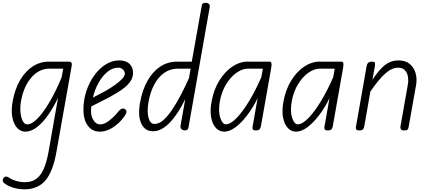

<svg xmlns="http://www.w3.org/2000/svg" viewBox="-35 -949 3108 1397"><path d="M149 9Q114.5 9 89.5 -18.5Q64.5 -46 54.8 -95.8Q45 -145.5 57 -212Q73.5 -301.5 111.2 -366Q149 -430.5 202.8 -465.5Q256.5 -500.5 320.5 -500.5H460.5Q479.5 -500.5 484.5 -493Q489.5 -485.5 486.5 -468.5L376 154Q350 301.5 294.5 365Q239 428.5 144 428.5Q99 428.5 59.8 416Q20.5 403.5 -6 382.5Q-14.5 375.5 -15 364.2Q-15.5 353 -6.5 342.5Q-1 335.5 9.2 335.8Q19.5 336 30.5 343Q51 358.5 83 367.5Q115 376.5 146.5 376.5Q196 376.5 229.2 352.2Q262.5 328 284 278Q305.5 228 319 151L387.5 -238Q355 -169 315.8 -113Q276.5 -57 234 -24Q191.5 9 149 9ZM118 -214.5Q110 -165.5 114.5 -126.8Q119 -88 132 -66Q145 -44 161.5 -44Q187 -44 215 -66.2Q243 -88.5 271.5 -125.5Q300 -162.5 326.2 -207.8Q352.5 -253 375 -299.8Q397.5 -346.5 413.5 -387L425 -449.5H325Q249.5 -449.5 193.8 -385.8Q138 -322 118 -214.5Z M692 9Q636 9 604 -34.5Q572 -78 572 -151Q572 -221 593.2 -285.5Q614.5 -350 651 -400.5Q687.5 -451 734.2 -480.2Q781 -509.5 832.5 -509.5Q879.5 -509.5 906.2 -485.5Q933 -461.5 933 -418.5Q933 -387 916 -360.8Q899 -334.5 873 -313.2Q847 -292 819.2 -275.5Q791.5 -259 769.5 -246.5Q740 -230 698.8 -209.8Q657.5 -189.5 629.5 -175Q628.5 -166 628 -156.8Q627.5 -147.5 627.5 -138Q627.5 -100 646.5 -72Q665.5 -44 693.5 -44Q723 -44 755.8 -68.5Q788.5 -93 819 -128.5Q838.5 -154 851.8 -158Q865 -162 874.5 -154.5Q881.5 -150 884.2 -143.2Q887 -136.5 882.8 -124.8Q878.5 -113 863.5 -93.5Q830 -49 783.8 -20Q737.5 9 692 9ZM641 -239Q662.5 -250.5 688 -263.5Q713.5 -276.5 736 -289Q771.5 -310 803 -332.2Q834.5 -354.5 854 -375.5Q873.5 -396.5 873.5 -414Q873.5 -428 860.5 -442.2Q847.5 -456.5 824 -456.5Q783.5 -456.5 746.8 -426.5Q710 -396.5 682.2 -347Q654.5 -297.5 641 -239Z M1078 6Q1020 6 993.2 -49.8Q966.5 -105.5 984.5 -205.5Q1001 -295 1038.2 -361.2Q1075.5 -427.5 1130.2 -464Q1185 -500.5 1254.5 -500.5H1360.5L1433 -908Q1435 -920.5 1443.8 -925Q1452.5 -929.5 1463.5 -928.5Q1477.5 -928 1485.5 -920Q1493.5 -912 1491 -897.5L1337 -25Q1335 -11 1327.8 -5.5Q1320.5 0 1310 0Q1301 0 1293 -4Q1285 -8 1280.8 -15.5Q1276.5 -23 1278.5 -33.5L1313 -228.5Q1260.5 -119 1200 -56.5Q1139.5 6 1078 6ZM1045.5 -207.5Q1033.5 -134 1046 -90.5Q1058.5 -47 1090 -47Q1122 -47 1155 -76.5Q1188 -106 1220.2 -154.8Q1252.5 -203.5 1283 -262.5Q1313.5 -321.5 1340 -380.5L1352 -449.5H1259.5Q1203.5 -449.5 1160 -419Q1116.5 -388.5 1087.5 -334Q1058.5 -279.5 1045.5 -207.5Z M1596 9Q1562 9 1536.8 -17.2Q1511.5 -43.5 1501.8 -92.2Q1492 -141 1504 -208Q1520.5 -298.5 1561.5 -364Q1602.5 -429.5 1656.2 -465Q1710 -500.5 1764.5 -500.5H1925Q1937.5 -500.5 1940 -489.2Q1942.5 -478 1939 -458.5L1863 -28Q1862 -23 1856.2 -11.5Q1850.5 0 1826.5 0Q1807.5 0 1804.2 -9Q1801 -18 1802.5 -25.5L1839.5 -235Q1806 -166 1764 -110.8Q1722 -55.5 1678.5 -23.2Q1635 9 1596 9ZM1564.5 -211Q1552 -136.5 1568 -90.5Q1584 -44.5 1608 -44.5Q1642 -44.5 1686.2 -90Q1730.5 -135.5 1777.5 -213.2Q1824.5 -291 1866.5 -387.5L1877.5 -449.5H1769.5Q1728.5 -449.5 1686.2 -420Q1644 -390.5 1611 -337Q1578 -283.5 1564.5 -211Z M2119 9Q2085 9 2059.8 -17.2Q2034.5 -43.5 2024.8 -92.2Q2015 -141 2027 -208Q2043.5 -298.5 2084.5 -364Q2125.5 -429.5 2179.2 -465Q2233 -500.5 2287.5 -500.5H2448Q2460.5 -500.5 2463 -489.2Q2465.5 -478 2462 -458.5L2386 -28Q2385 -23 2379.2 -11.5Q2373.5 0 2349.5 0Q2330.5 0 2327.2 -9Q2324 -18 2325.5 -25.5L2362.5 -235Q2329 -166 2287 -110.8Q2245 -55.5 2201.5 -23.2Q2158 9 2119 9ZM2087.5 -211Q2075 -136.5 2091 -90.5Q2107 -44.5 2131 -44.5Q2165 -44.5 2209.2 -90Q2253.5 -135.5 2300.5 -213.2Q2347.5 -291 2389.5 -387.5L2400.5 -449.5H2292.5Q2251.5 -449.5 2209.2 -420Q2167 -390.5 2134 -337Q2101 -283.5 2087.5 -211Z M2579 0Q2560 0 2556.5 -8.8Q2553 -17.5 2554.5 -24.5L2632.5 -467Q2634.5 -479 2639 -486.2Q2643.5 -493.5 2651.8 -497Q2660 -500.5 2673 -500.5Q2687.5 -500.5 2691.8 -493.5Q2696 -486.5 2693 -469.5L2675 -369Q2723 -442 2766 -475.8Q2809 -509.5 2865 -509.5Q2915 -509.5 2946 -483.8Q2977 -458 2988.8 -417Q3000.5 -376 2992.5 -330.5L2938 -24.5Q2937.5 -18.5 2933 -9.2Q2928.5 0 2905 0Q2886.5 0 2881.8 -9.2Q2877 -18.5 2878.5 -27.5L2932.5 -333Q2937.5 -359 2933.8 -387.5Q2930 -416 2913 -436.2Q2896 -456.5 2860.5 -456.5Q2816 -456.5 2768.5 -414.2Q2721 -372 2660 -283.5L2615 -27.5Q2614 -21.5 2608.2 -10.8Q2602.5 0 2579 0Z"/></svg>

Font: Edu VIC WA NT Hand
Style: Regular
Weight: 400
Designer: Tina and Corey Anderson, Eben Sorkin, Mirko Velimirovic
Foundry: Google for Education
Version: Version 1.000